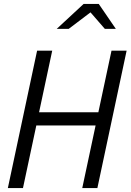

<svg xmlns="http://www.w3.org/2000/svg" viewBox="-20 -958 665 978"><path d="M20 0 169 -700H246L179 -386H481L548 -700H625L476 0H399L467 -319H165L97 0ZM269 -811 406 -938H483L570 -811H514L441 -895L330 -811Z"/></svg>

Font: Red Hat Mono
Style: Italic
Weight: 400
Italic angle: -12°
Monospace: yes
Designer: Pentagram, MCKL
Foundry: MCKL
Version: Version 1.030